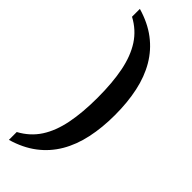

<svg xmlns="http://www.w3.org/2000/svg" viewBox="-345 -824 1107 1107"><g transform="rotate(45 209.0 -270.0)"><path d="M32 -804Q120.8 -778.3 183.8 -730.3Q246.7 -682.4 286.6 -614.4Q326.5 -546.4 345 -459.8Q363.6 -373.1 363.6 -269.8Q363.6 -166.8 345 -80.2Q326.5 6.4 286.6 74.4Q246.7 142.4 183.8 190.3Q120.8 238.3 32 264V200Q102.7 161.8 144.2 98.1Q185.6 34.5 203.8 -57.3Q222 -149 222 -269.8Q222 -391.8 203.8 -483.1Q185.6 -574.5 144.2 -638.4Q102.7 -702.3 32 -740Z"/></g></svg>

Font: Noto Serif Sinhala
Style: Regular
Weight: 400
Designer: Jelle Bosma - Monotype Design Team
Foundry: Monotype Imaging Inc.
Version: Version 2.006